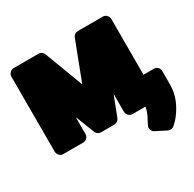

<svg xmlns="http://www.w3.org/2000/svg" viewBox="-172 -749 1181 1168"><g transform="rotate(-30 419.0 -165.0)"><path d="M376 -272 274 -541C269 -555 255 -566 239 -566H63C47 -566 26 -551 26 -528V0C26 16 40 38 63 38H205C221 38 242 23 242 0V-119L294 14C299 28 313 38 329 38H423C438 38 452 28 458 14L512 -126V0C512 16 527 38 550 38H691C707 38 728 23 728 0V-528C728 -544 714 -566 691 -566H514C499 -566 485 -556 479 -541ZM597 144C587 163 595 185 613 194L687 232C699 238 716 237 728 227C744 213 759 198 772 180C805 136 838 74 838 -3V-99C838 -120 821 -136 801 -136H681C665 -136 644 -122 644 -99V4C644 64 622 95 597 144Z"/></g></svg>

Font: Asimov Print
Style: E
Weight: 500
Designer: Google
Version: Version 2.000980; 2014